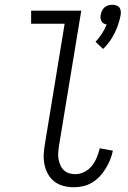

<svg xmlns="http://www.w3.org/2000/svg" viewBox="-20 -780 540 808"><path d="M414 -574 382 -604Q397 -620 409 -638.5Q421 -657 429 -677Q422 -678 416 -681.5Q410 -685 407 -691Q404 -697 403 -704Q402 -711 404 -718Q405 -726 409 -734.5Q413 -743 420 -749Q427 -755 436 -757.5Q445 -760 453 -760Q461 -760 469 -757.5Q477 -755 482 -749Q487 -743 488 -734.5Q489 -726 488 -718Q481 -679 462.5 -641Q444 -603 414 -574ZM291 8Q269 8 247.5 2.5Q226 -3 209.5 -15.5Q193 -28 182.5 -46.5Q172 -65 167.5 -86Q163 -107 164 -129.5Q165 -152 169 -174L252 -680H111V-735H322L228 -165Q226 -151 225 -137Q224 -123 226.5 -110Q229 -97 234 -85Q239 -73 248.5 -64Q258 -55 270.5 -51Q283 -47 297 -47Q316 -47 335 -56.5Q354 -66 367 -82.5Q380 -99 387.5 -118Q395 -137 400 -156L455 -146Q451 -126 443.5 -107.5Q436 -89 425 -71Q414 -53 400 -38Q386 -23 368 -12Q350 -1 330 3.5Q310 8 291 8Z"/></svg>

Font: Iosevka Light
Style: Italic
Weight: 300
Italic angle: -9°
Monospace: yes
Designer: Belleve Invis
Foundry: Belleve Invis
Version: Version 32.5.0; ttfautohint (v1.8.4)